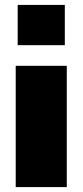

<svg xmlns="http://www.w3.org/2000/svg" viewBox="-20 -762 337 782"><path d="M44 -494H252V0H44ZM244 -742V-578H52V-742Z"/></svg>

Font: Nunito Sans Heavy
Style: Regular
Weight: 400
Designer: Vernon Adams
Foundry: Vernon Adams
Version: Version 2.500